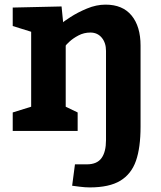

<svg xmlns="http://www.w3.org/2000/svg" viewBox="-20 -568 700 833"><path d="M438 -547.9Q512.2 -547.9 551 -500.5Q589.8 -453.1 589.8 -370.1V-18.1Q589.8 72.8 569.8 129.9Q549.8 187 502 216.1Q454.1 245.1 369.1 245.1Q349.1 245.1 324.5 241.9Q299.8 238.8 293 237.8L305.2 145H356.9Q400.9 145 420.4 117.9Q439.9 90.8 439.9 40V-347.2Q439.9 -382.3 421.4 -404.5Q402.8 -426.8 372.1 -426.8Q344.2 -426.8 320.6 -414.3Q296.9 -401.9 281 -387Q265.1 -372.1 265.1 -370.1V-105L316.9 -80.1V0H35.2V-80.1L115.2 -105V-430.2L35.2 -455.1V-535.2L247.1 -540L253.9 -471.2Q253.9 -473.1 285.4 -493.7Q316.9 -514.2 357.4 -531Q397.9 -547.9 438 -547.9Z"/></svg>

Font: Kadwa
Style: Bold
Weight: 700
Designer: Sol Matas
Foundry: Sol Matas
Version: Version 1.001;PS 001.000;hotconv 1.0.70;makeotf.lib2.5.58329